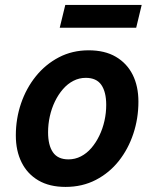

<svg xmlns="http://www.w3.org/2000/svg" viewBox="-20 -740 613 774"><path d="M244.2 13.5Q179.5 13.5 134.9 -12.6Q90.2 -38.8 67 -85.5Q43.8 -132.2 43.8 -194Q43.8 -261.5 64.8 -323Q85.8 -384.5 124.6 -432.6Q163.5 -480.8 217.5 -509Q271.5 -537.2 337.5 -537.2Q402.5 -537.2 447 -511.1Q491.5 -485 514.8 -438.8Q538 -392.5 538 -330Q538 -262.5 517.5 -200.9Q497 -139.2 458.9 -91.1Q420.8 -43 366.4 -14.8Q312 13.5 244.2 13.5ZM256 -97.5Q282.5 -97.5 306 -109.5Q329.5 -121.5 348.1 -143.1Q366.8 -164.8 380.2 -192.6Q393.8 -220.5 401 -252.4Q408.2 -284.2 408.2 -317.2Q408.2 -369.2 388.5 -397.8Q368.8 -426.2 325.8 -426.2Q299.2 -426.2 275.9 -414.2Q252.5 -402.2 233.8 -380.6Q215 -359 201.5 -331.1Q188 -303.2 180.9 -271.4Q173.8 -239.5 173.8 -206.5Q173.8 -154.5 193.5 -126Q213.2 -97.5 256 -97.5ZM220.8 -628.2 243.2 -720.2H551.2L529 -628.2Z"/></svg>

Font: Ubuntu Sans
Style: Italic
Weight: 400
Italic angle: -13.5°
Designer: Dalton Maag Ltd
Foundry: Dalton Maag Ltd
Version: Version 1.006